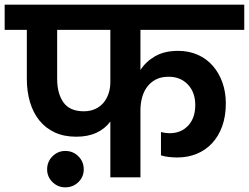

<svg xmlns="http://www.w3.org/2000/svg" viewBox="-41 -760 1067 823"><path d="M318 -283Q346 -283 367.5 -293Q389 -303 403 -320Q417 -337 424.5 -359.5Q432 -382 432 -408V-632H204V-422Q204 -359 231 -321Q258 -283 318 -283ZM-21 -740H1006V-632H561V-460Q584 -496 624 -519Q664 -542 723 -542Q769 -542 807 -525Q845 -508 871.5 -477.5Q898 -447 912.5 -406Q927 -365 927 -317Q927 -262 911.5 -219Q896 -176 868 -146Q840 -116 802 -100.5Q764 -85 719 -85Q702 -85 683.5 -87Q665 -89 649 -94V-194Q667 -189 686 -189Q735 -189 765.5 -221.5Q796 -254 796 -310Q796 -364 764.5 -397.5Q733 -431 682 -431Q650 -431 627.5 -419.5Q605 -408 590 -388Q575 -368 568 -342Q561 -316 561 -287V0H432V-239Q409 -208 372.5 -191Q336 -174 286 -174Q233 -174 193.5 -192.5Q154 -211 127.5 -244Q101 -277 87.5 -322.5Q74 -368 74 -422V-632H-21ZM239 43Q207 43 184 20.5Q161 -2 161 -34Q161 -67 184 -90Q207 -113 239 -113Q272 -113 295 -90Q318 -67 318 -34Q318 -2 295 20.5Q272 43 239 43Z"/></svg>

Font: SVN-Poppins SemiBold
Style: Regular
Weight: 600
Designer: Ninad Kale (Devanagari), Jonny Pinhorn (Latin)
Foundry: Indian Type Foundry
Version: Version 3.002 2017